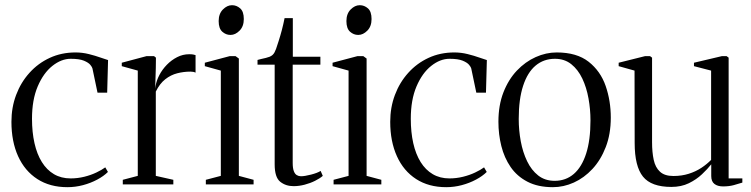

<svg xmlns="http://www.w3.org/2000/svg" viewBox="-20 -726 2958 756"><path d="M245.5 11Q176.5 11 127 -21Q77.5 -53 51.2 -111Q25 -169 25 -246.5Q25 -303 43.5 -352.2Q62 -401.5 96 -439.2Q130 -477 176 -498.2Q222 -519.5 277.5 -519.5Q304 -519.5 330 -513Q356 -506.5 376.2 -499.2Q396.5 -492 405.5 -489.5L402 -361H364L344 -456.5Q343 -461.5 335.8 -470.5Q328.5 -479.5 310.5 -487Q292.5 -494.5 258.5 -494.5Q221.5 -494.5 186.2 -466.5Q151 -438.5 128.5 -385.8Q106 -333 106 -258.5Q106 -205.5 115.8 -162.2Q125.5 -119 144.8 -88Q164 -57 192.5 -40.2Q221 -23.5 258 -23.5Q285.5 -23.5 311.8 -30Q338 -36.5 359.5 -46.8Q381 -57 394.5 -67L405 -49Q388.5 -32.5 362.8 -18.8Q337 -5 306.8 3Q276.5 11 245.5 11Z M463.5 0V-18L522.5 -33.5V-448L459.5 -465.5V-479L557 -505H586.5L594 -499L593.5 -458L591 -377L592.5 -387Q596 -408.5 607.5 -430.5Q619 -452.5 637 -471Q655 -489.5 677.5 -501Q700 -512.5 725 -512.5Q734 -512.5 740 -511.5Q746 -510.5 750 -509V-440Q746 -442 741.2 -443Q736.5 -444 730 -444Q703.5 -444 678 -437.5Q652.5 -431 630.8 -414Q609 -397 593.5 -365.5V-33.5L662.5 -18V0Z M790.5 0V-18L849.5 -33.5V-448L786.5 -465.5V-479L884.5 -505H907.5L920.5 -495.5V-33.5L978.5 -18V0ZM887 -588.5Q869.5 -588.5 855.2 -601.2Q841 -614 841 -643Q841 -672 857.8 -688.8Q874.5 -705.5 893 -705.5H894Q911.5 -705.5 925.8 -693Q940 -680.5 940 -651Q940 -622 923.2 -605.2Q906.5 -588.5 888 -588.5Z M1136 7Q1105 7 1083.2 -10.5Q1061.5 -28 1061.5 -79V-471.5H994V-490Q998 -491.5 1007.5 -493.5Q1017 -495.5 1027 -498Q1037 -500.5 1041.5 -502.5Q1048.5 -505.5 1053 -509.5Q1057.5 -513.5 1060.8 -519.5Q1064 -525.5 1067 -533.5Q1071 -545 1077.2 -564.5Q1083.5 -584 1089.8 -607.8Q1096 -631.5 1100.5 -654.5H1133V-502.5H1241.5V-471.5H1132.5V-84.5Q1132.5 -64 1136.8 -52.5Q1141 -41 1148.5 -36.5Q1156 -32 1165 -32Q1179.5 -32 1204.8 -38.5Q1230 -45 1242.5 -53L1251 -33.5Q1239.5 -23.5 1220.5 -14Q1201.5 -4.5 1179.5 1.2Q1157.5 7 1136 7Z M1293.5 0V-18L1352.5 -33.5V-448L1289.5 -465.5V-479L1387.5 -505H1410.5L1423.5 -495.5V-33.5L1481.5 -18V0ZM1390 -588.5Q1372.5 -588.5 1358.2 -601.2Q1344 -614 1344 -643Q1344 -672 1360.8 -688.8Q1377.5 -705.5 1396 -705.5H1397Q1414.5 -705.5 1428.8 -693Q1443 -680.5 1443 -651Q1443 -622 1426.2 -605.2Q1409.5 -588.5 1391 -588.5Z M1737 11Q1668 11 1618.5 -21Q1569 -53 1542.8 -111Q1516.5 -169 1516.5 -246.5Q1516.5 -303 1535 -352.2Q1553.5 -401.5 1587.5 -439.2Q1621.5 -477 1667.5 -498.2Q1713.5 -519.5 1769 -519.5Q1795.5 -519.5 1821.5 -513Q1847.5 -506.5 1867.8 -499.2Q1888 -492 1897 -489.5L1893.5 -361H1855.5L1835.5 -456.5Q1834.5 -461.5 1827.2 -470.5Q1820 -479.5 1802 -487Q1784 -494.5 1750 -494.5Q1713 -494.5 1677.8 -466.5Q1642.5 -438.5 1620 -385.8Q1597.5 -333 1597.5 -258.5Q1597.5 -205.5 1607.2 -162.2Q1617 -119 1636.2 -88Q1655.5 -57 1684 -40.2Q1712.5 -23.5 1749.5 -23.5Q1777 -23.5 1803.2 -30Q1829.5 -36.5 1851 -46.8Q1872.5 -57 1886 -67L1896.5 -49Q1880 -32.5 1854.2 -18.8Q1828.5 -5 1798.2 3Q1768 11 1737 11Z M1942.5 -246.5Q1942.5 -311.5 1962.2 -362.2Q1982 -413 2015.2 -448Q2048.5 -483 2089.2 -501.2Q2130 -519.5 2172 -519.5Q2251 -519.5 2297.8 -482.8Q2344.5 -446 2364.8 -387.5Q2385 -329 2385 -263Q2385 -198 2365.2 -147Q2345.5 -96 2312.8 -60.8Q2280 -25.5 2239.5 -7.2Q2199 11 2157 11Q2098 11 2056.8 -10.5Q2015.5 -32 1990.5 -68.5Q1965.5 -105 1954 -151Q1942.5 -197 1942.5 -246.5ZM2164 -14Q2208 -14 2239.5 -41.2Q2271 -68.5 2288 -121.5Q2305 -174.5 2305 -252Q2305 -295.5 2297.2 -338.5Q2289.5 -381.5 2272.8 -416.8Q2256 -452 2229.5 -473.2Q2203 -494.5 2165 -494.5Q2121 -494.5 2089 -467.8Q2057 -441 2039.8 -388.2Q2022.5 -335.5 2022.5 -257.5Q2022.5 -213 2030.5 -169.8Q2038.5 -126.5 2055.5 -91.2Q2072.5 -56 2099.2 -35Q2126 -14 2164 -14Z M2827 8Q2805.5 8 2793 -1.8Q2780.5 -11.5 2780.5 -33V-79Q2766 -60.5 2744 -39.8Q2722 -19 2692.2 -4.5Q2662.5 10 2623.5 10Q2544.5 10 2511.8 -30.5Q2479 -71 2479 -163L2478.5 -448L2416 -465.5V-479L2520 -505H2539.5L2547.5 -499V-166Q2547.5 -126.5 2554 -96.5Q2560.5 -66.5 2578.8 -49.8Q2597 -33 2631.5 -33Q2664.5 -33 2692 -41.8Q2719.5 -50.5 2741.5 -65Q2763.5 -79.5 2780 -96.5V-448L2712.5 -465.5V-479L2822.5 -505H2841L2849 -499V-23.5H2903V-7Q2887.5 -2 2869 3Q2850.5 8 2827 8Z"/></svg>

Font: Merriweather 144pt Light
Style: Regular
Weight: 300
Version: Version 2.100